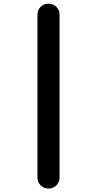

<svg xmlns="http://www.w3.org/2000/svg" viewBox="-20 -830 540 1069"><path d="M311.5 -748V158.2Q311.5 184.6 293.9 202.1Q276.4 219.7 250 219.7Q223.6 219.7 206.1 201.7Q188.5 183.6 188.5 158.2V-748Q188.5 -774.4 206.1 -792Q223.6 -809.6 250 -809.6Q276.4 -809.6 293.9 -792Q311.5 -774.4 311.5 -748Z"/></svg>

Font: Rounded-X Mgen+ 1mn bold
Style: Bold
Weight: 700
Designer: [Source Han Sans]
Ryoko NISHIZUKA  (kana & ideographs); Paul D. Hunt (Latin, Greek & Cyrillic); Wenlong ZHANG  (bopomofo
Version: Version 1.059.20150602